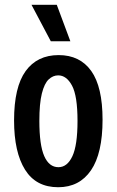

<svg xmlns="http://www.w3.org/2000/svg" viewBox="-20 -772 489 805"><path d="M224 13Q131 13 85 -60.5Q39 -134 39 -267Q39 -407 87.5 -474Q136 -541 226 -541Q315 -541 362.5 -474.5Q410 -408 410 -270Q410 -129 361.5 -58Q313 13 224 13ZM225 -71Q262 -71 283.5 -117Q305 -163 305 -265Q305 -370 282 -413Q259 -456 224 -456Q202 -456 184 -439Q166 -422 155.5 -380Q145 -338 145 -265Q145 -164 165.5 -117.5Q186 -71 225 -71ZM193 -599 112 -752H218L275 -599Z"/></svg>

Font: Bricolage Grotesque 10pt Condensed Medium
Style: Regular
Weight: 500
Width: 3
Designer: Mathieu Triay
Foundry: Atelier Triay
Version: Version 1.000; ttfautohint (v1.8.4.7-5d5b);gftools[0.9.32]